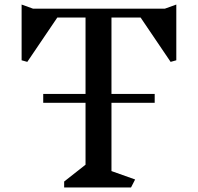

<svg xmlns="http://www.w3.org/2000/svg" viewBox="-20 -824 870 844"><path d="M755 -559 730 -552 598 -747H470V-411H660V-372H470V-72L574 -35L556 0H262V-26L356 -100V-372H170V-411H356V-747H232L100 -552L75 -559V-804L125 -786H705L755 -804Z"/></svg>

Font: Inknut Antiqua Light
Style: Regular
Weight: 300
Designer: Claus Eggers Sørensen
Foundry: Claus Eggers Sørensen
Version: Version 1.003; ttfautohint (v1.8.2) -l 8 -r 50 -G 200 -x 14 